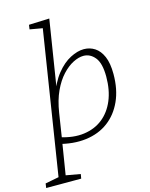

<svg xmlns="http://www.w3.org/2000/svg" viewBox="-203 -857 917 1176"><g transform="rotate(-15 255.5 -269.0)"><path d="M-60 230 -56 202 48 182 27 206 175 -732 184 -719 93 -735 97 -763 227 -768 154 -309 139 -299Q166 -381 207.5 -432.5Q249 -484 295.5 -508Q342 -532 382 -532Q420 -532 451 -512Q482 -492 500.5 -449.5Q519 -407 519 -338Q519 -241 486 -168Q453 -95 394 -51Q335 -7 253.5 3.5Q172 14 75 -13L108 -17L72 206L55 182L167 202L162 230ZM110 -28 98 -50Q182 -23 251 -32.5Q320 -42 369 -81Q418 -120 445 -184.5Q472 -249 472 -334Q472 -419 442 -456Q412 -493 369 -493Q339 -493 303.5 -475Q268 -457 234 -420.5Q200 -384 174 -328Q148 -272 136 -195Z"/></g></svg>

Font: Bitter Thin Light
Style: Italic
Weight: 300
Italic angle: -9°
Version: Version 2.002